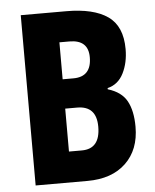

<svg xmlns="http://www.w3.org/2000/svg" viewBox="-52 -758 648 802"><g transform="rotate(-5 272.5 -357.0)"><path d="M256 -714Q370 -714 429.5 -672.5Q489 -631 489 -535Q489 -478 467 -434Q445 -390 400 -379V-374Q457 -357 479.5 -316Q502 -275 502 -208Q502 -112 443.5 -56Q385 0 282 0H65V-714ZM261 -432Q337 -432 337 -514Q337 -587 258 -587H216V-432ZM216 -309V-129H270Q347 -129 347 -222Q347 -309 266 -309Z"/></g></svg>

Font: Noto Sans Telugu ExtraCondensed ExtraBold
Style: Regular
Weight: 800
Width: 2
Designer: Jelle Bosma - Monotype Design Team
Foundry: Monotype Imaging Inc.
Version: Version 2.005; ttfautohint (v1.8.4.7-5d5b)